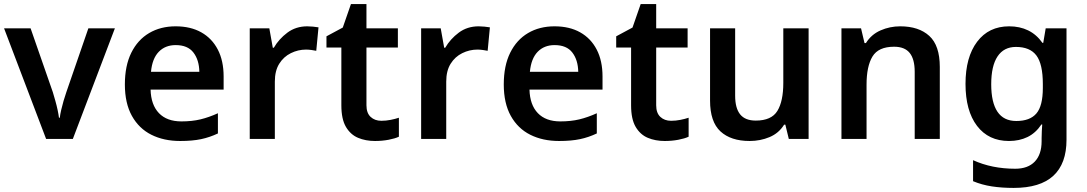

<svg xmlns="http://www.w3.org/2000/svg" viewBox="-20 -681 5328 941"><path d="M206 0 0 -542H130L239 -229Q245 -209 251.5 -186Q258 -163 262.5 -141.5Q267 -120 269 -104H273Q275 -121 280 -142.5Q285 -164 291.5 -186.5Q298 -209 305 -229L413 -542H543L337 0Z M841 -552Q914 -552 966.5 -522.5Q1019 -493 1047.5 -438Q1076 -383 1076 -306V-242H718Q720 -167 759 -126.5Q798 -86 869 -86Q921 -86 962.5 -96Q1004 -106 1048 -126V-27Q1008 -8 965.5 1Q923 10 863 10Q783 10 722 -20.5Q661 -51 626.5 -113Q592 -175 592 -267Q592 -359 623.5 -422.5Q655 -486 711 -519Q767 -552 841 -552ZM841 -460Q790 -460 758 -427Q726 -394 720 -329H957Q956 -387 928 -423.5Q900 -460 841 -460Z M1486 -552Q1498 -552 1514 -550.5Q1530 -549 1541 -547L1530 -432Q1521 -434 1506.5 -436Q1492 -438 1480 -438Q1441 -438 1405.5 -420.5Q1370 -403 1348.5 -368.5Q1327 -334 1327 -281V0H1204V-542H1300L1317 -447H1322Q1347 -490 1388.5 -521Q1430 -552 1486 -552Z M1849 -89Q1872 -89 1894.5 -93.5Q1917 -98 1935 -104V-11Q1916 -2 1884.5 4Q1853 10 1818 10Q1772 10 1735 -5.5Q1698 -21 1675.5 -59Q1653 -97 1653 -165V-448H1580V-503L1660 -546L1700 -661H1776V-542H1930V-448H1776V-165Q1776 -127 1796.5 -108Q1817 -89 1849 -89Z M2326 -552Q2338 -552 2354 -550.5Q2370 -549 2381 -547L2370 -432Q2361 -434 2346.5 -436Q2332 -438 2320 -438Q2281 -438 2245.5 -420.5Q2210 -403 2188.5 -368.5Q2167 -334 2167 -281V0H2044V-542H2140L2157 -447H2162Q2187 -490 2228.5 -521Q2270 -552 2326 -552Z M2698 -552Q2771 -552 2823.5 -522.5Q2876 -493 2904.5 -438Q2933 -383 2933 -306V-242H2575Q2577 -167 2616 -126.5Q2655 -86 2726 -86Q2778 -86 2819.5 -96Q2861 -106 2905 -126V-27Q2865 -8 2822.5 1Q2780 10 2720 10Q2640 10 2579 -20.5Q2518 -51 2483.5 -113Q2449 -175 2449 -267Q2449 -359 2480.5 -422.5Q2512 -486 2568 -519Q2624 -552 2698 -552ZM2698 -460Q2647 -460 2615 -427Q2583 -394 2577 -329H2814Q2813 -387 2785 -423.5Q2757 -460 2698 -460Z M3269 -89Q3292 -89 3314.5 -93.5Q3337 -98 3355 -104V-11Q3336 -2 3304.5 4Q3273 10 3238 10Q3192 10 3155 -5.5Q3118 -21 3095.5 -59Q3073 -97 3073 -165V-448H3000V-503L3080 -546L3120 -661H3196V-542H3350V-448H3196V-165Q3196 -127 3216.5 -108Q3237 -89 3269 -89Z M3943 -542V0H3846L3829 -70H3823Q3797 -28 3751.5 -9Q3706 10 3654 10Q3562 10 3511 -37Q3460 -84 3460 -188V-542H3583V-212Q3583 -151 3607.5 -120.5Q3632 -90 3684 -90Q3761 -90 3790 -137.5Q3819 -185 3819 -275V-542Z M4392 -552Q4483 -552 4534.5 -505Q4586 -458 4586 -353V0H4463V-329Q4463 -391 4438.5 -421.5Q4414 -452 4362 -452Q4285 -452 4256 -404Q4227 -356 4227 -266V0H4104V-542H4200L4217 -470H4224Q4250 -512 4295.5 -532Q4341 -552 4392 -552Z M4926 -552Q4978 -552 5019 -532Q5060 -512 5089 -471H5093L5105 -542H5207V4Q5207 121 5142.5 180.5Q5078 240 4948 240Q4890 240 4841 232.5Q4792 225 4749 207V104Q4841 146 4956 146Q5018 146 5051.5 111Q5085 76 5085 11V-4Q5085 -19 5086 -39Q5087 -59 5088 -71H5084Q5056 -29 5016 -9.5Q4976 10 4925 10Q4825 10 4768.5 -64Q4712 -138 4712 -270Q4712 -401 4769 -476.5Q4826 -552 4926 -552ZM4959 -451Q4900 -451 4869 -404.5Q4838 -358 4838 -268Q4838 -179 4868.5 -133.5Q4899 -88 4961 -88Q5028 -88 5059.5 -125Q5091 -162 5091 -250V-269Q5091 -367 5059.5 -409Q5028 -451 4959 -451Z"/></svg>

Font: Noto Sans New Tai Lue SemiBold
Style: Regular
Weight: 600
Version: Version 2.003